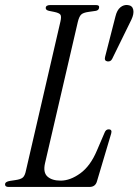

<svg xmlns="http://www.w3.org/2000/svg" viewBox="-56 -740 548 760"><path d="M-22 0Q-36 0 -36 -10Q-36 -21 -16 -24L4 -27Q26 -30 34.5 -37.5Q43 -45 47 -66L183 -654Q188 -675 183 -682Q178 -689 158 -693L138 -697Q125 -700 125 -708Q125 -720 143 -720H324Q339 -720 336 -708Q334 -699 323 -697L295 -693Q273 -690 265 -682Q257 -674 252 -653L122 -93Q114 -57 132 -41Q150 -25 184 -25Q222 -25 262 -54Q302 -83 328 -145L358 -215Q363 -228 374 -228Q389 -228 384 -211L328 -23Q322 0 298 0ZM388 -507Q382 -495 369 -497Q356 -499 360 -515L401 -675Q407 -700 420.5 -711Q434 -722 450 -720Q468 -718 471.5 -701.5Q475 -685 464 -662Z"/></svg>

Font: Instrument Serif
Style: Italic
Weight: 400
Italic angle: -13°
Designer: Rodrigo Fuenzalida
Foundry: fragTYPE
Version: Version 1.000; ttfautohint (v1.8.4.7-5d5b);gftools[0.9.27]